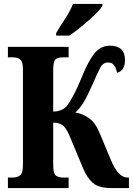

<svg xmlns="http://www.w3.org/2000/svg" viewBox="-20 -951 675 971"><path d="M264 -771H331Q374 -800 428 -847.5Q482 -895 498 -921V-931H349Q336 -897 309.5 -856.5Q283 -816 264 -784ZM20 0H327V-53H300Q275 -53 262 -63.5Q249 -74 249 -118V-331Q276 -331 294.5 -319Q313 -307 330 -268L401 -98Q420 -52 449.5 -26Q479 0 543 0H632V-53H625Q577 -53 540 -144L487 -271Q464 -329 431.5 -352.5Q399 -376 361 -382Q382 -400 401 -430.5Q420 -461 448 -524Q474 -584 487.5 -609.5Q501 -635 527 -635Q548 -635 558 -619.5Q568 -604 572 -583Q612 -593 612 -647Q612 -720 536 -720Q490 -720 458.5 -682Q427 -644 392 -557Q370 -503 350 -466.5Q330 -430 319 -416Q294 -387 249 -387V-596Q249 -640 260.5 -650.5Q272 -661 298 -661H327V-714H20V-661H45Q68 -661 82 -650.5Q96 -640 96 -600V-116Q96 -76 82 -64.5Q68 -53 45 -53H20Z"/></svg>

Font: Noto Serif ExtraCondensed Extra
Style: Regular
Weight: 800
Width: 3
Designer: Monotype Design Team
Foundry: Monotype Imaging Inc.
Version: Version 1.002